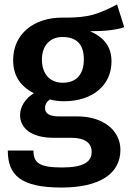

<svg xmlns="http://www.w3.org/2000/svg" viewBox="-20 -623 577 861"><path d="M505 -603C465 -582 429 -566 397 -557C364 -548 325 -544 278 -544C271 -544 265 -544 258 -544C130 -544 39 -469 39 -354C39 -286 68 -238 132 -205C93 -181 70 -144 70 -107C70 -48 121 -5 221 -5H301C360 -5 391 18 391 58C391 103 355 128 258 128C154 128 130 106 130 52H15C15 162 72 218 256 218C427 218 520 156 520 49C520 -38 443 -101 327 -101H246C203 -101 182 -113 182 -138C182 -154 189 -167 204 -177C222 -172 243 -169 267 -169C399 -169 480 -244 480 -347C480 -412 449 -454 384 -483C452 -483 503 -489 537 -501ZM260 -457C324 -457 356 -424 356 -357C356 -290 323 -252 262 -252C203 -252 168 -292 168 -356C168 -417 203 -457 260 -457Z"/></svg>

Font: Fira Sans Medium
Style: Regular
Weight: 500
Designer: Carrois Corporate & Edenspiekermann AG
Foundry: Carrois Corporate GbR & Edenspiekermann AG
Version: Version 4.203